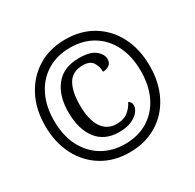

<svg xmlns="http://www.w3.org/2000/svg" viewBox="-158 -899 1102 1084"><g transform="rotate(-30 392.5 -357.5)"><path d="M392 10Q291 10 214 -37Q137 -84 94.5 -167Q52 -250 52 -358Q52 -466 95 -548.5Q138 -631 214.5 -678Q291 -725 393 -725Q495 -725 571.5 -678.5Q648 -632 690.5 -549Q733 -466 733 -357Q733 -249 690.5 -166Q648 -83 571 -36.5Q494 10 392 10ZM394 -44Q480 -44 543.5 -83.5Q607 -123 641 -193.5Q675 -264 675 -358Q675 -452 640.5 -522.5Q606 -593 542.5 -632Q479 -671 393 -671Q308 -671 244 -632Q180 -593 145 -522.5Q110 -452 110 -358Q110 -262 146 -191.5Q182 -121 246 -82.5Q310 -44 394 -44ZM398 -119Q304 -119 254 -183.5Q204 -248 204 -360Q204 -467 255.5 -531Q307 -595 408 -595Q479 -595 512.5 -568.5Q546 -542 546 -509Q546 -485 529 -472.5Q512 -460 488 -460Q488 -494 470.5 -521.5Q453 -549 407 -549Q338 -549 309 -499.5Q280 -450 280 -361Q280 -267 313 -216.5Q346 -166 408 -166Q455 -166 483 -188.5Q511 -211 525 -241Q544 -232 544 -209Q544 -189 527.5 -168.5Q511 -148 479 -133.5Q447 -119 398 -119Z"/></g></svg>

Font: Noto Serif Lao SemiCondensed SemiBold
Style: Regular
Weight: 600
Width: 4
Designer: Monotype Design Team
Foundry: Monotype Imaging Inc.
Version: Version 2.003; ttfautohint (v1.8.4.7-5d5b)